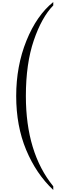

<svg xmlns="http://www.w3.org/2000/svg" viewBox="-20 -1586 629 1885"><path d="M503 243V279Q335 121 237 -114Q139 -349 139 -643Q139 -938 239.5 -1186.5Q340 -1435 503 -1566V-1533Q389 -1416 311.5 -1188.5Q234 -961 234 -643Q234 -88 503 243Z"/></svg>

Font: STIXSizeTwoSym
Style: Regular
Weight: 400
Designer: MicroPress Inc., with final additions and corrections provided by Coen Hoffman, Elsevier (retired)
Version: Version 1.1.0